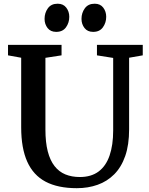

<svg xmlns="http://www.w3.org/2000/svg" viewBox="-20 -978 781 1006"><path d="M382.5 8Q283.5 8 219 -26Q154.5 -60 122.8 -130.8Q91 -201.5 91 -311V-675.5L22 -688V-743H302.5V-688L218 -675V-299.5Q218 -232.5 230.2 -185Q242.5 -137.5 265.8 -107.8Q289 -78 322.5 -64.2Q356 -50.5 398.5 -50.5Q458 -50.5 496.8 -79.5Q535.5 -108.5 554.2 -163.2Q573 -218 573 -294V-674.5L488 -688V-743H728V-688L656.5 -675.5V-300.5Q656.5 -219 636.2 -160.8Q616 -102.5 578.8 -65Q541.5 -27.5 491.5 -9.8Q441.5 8 382.5 8ZM274 -811Q245 -811 229.2 -831.2Q213.5 -851.5 213.5 -879Q213.5 -910.5 230.8 -934.5Q248 -958.5 281.5 -958.5H282.5Q311.5 -958.5 327.2 -938Q343 -917.5 343 -890Q343 -859 325.8 -835Q308.5 -811 275 -811ZM467.5 -811Q438.5 -811 422.8 -831.2Q407 -851.5 407 -879Q407 -910.5 424.5 -934.5Q442 -958.5 475.5 -958.5H476.5Q505.5 -958.5 521 -938Q536.5 -917.5 536.5 -890Q536.5 -859 519.2 -835Q502 -811 468.5 -811Z"/></svg>

Font: Merriweather SemiBold
Style: Regular
Weight: 600
Version: Version 2.100